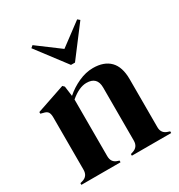

<svg xmlns="http://www.w3.org/2000/svg" viewBox="-178 -877 933 998"><g transform="rotate(-30 289.0 -378.0)"><path d="M20 0V-10L34 -14Q69 -24 69 -63V-376Q69 -398 62 -408.5Q55 -419 35 -423L20 -427V-437L191 -495L201 -485L209 -425Q244 -456 288 -476Q332 -496 375 -496Q441 -496 476.5 -460Q512 -424 512 -350V-62Q512 -23 550 -13L559 -10V0H323V-10L336 -14Q371 -25 371 -63V-382Q371 -446 307 -446Q263 -446 211 -402V-62Q211 -23 246 -13L255 -10V0ZM285 -567 150 -745 163 -756 297 -656 431 -756 444 -745 309 -567Z"/></g></svg>

Font: DM Serif Display
Style: Regular
Weight: 400
Designer: Colophon Foundry, Frank Grießhammer
Foundry: Colophon Foundry
Version: Version 5.200; ttfautohint (v1.8.3)